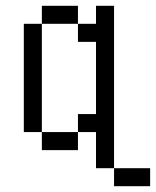

<svg xmlns="http://www.w3.org/2000/svg" viewBox="-20 -520 540 665"><path d="M500 125V62.5H375V125ZM375 62.5V-500H312.5V-437.5H250V-375H312.5Q312.5 -375 312.5 -125H250V-62.5H125V0H250V-62.5H312.5Q312.5 -62.5 312.5 62.5ZM125 -62.5Q125 -62.5 125 -437.5H62.5Q62.5 -437.5 62.5 -62.5ZM125 -437.5H250V-500H125Z"/></svg>

Font: CalcUnifontExMono
Style: Regular
Weight: 500
Version: Version 15.0.06